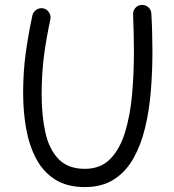

<svg xmlns="http://www.w3.org/2000/svg" viewBox="-20 -721 699 770"><path d="M153.8 -687.5Q168.5 -684.1 176.8 -671.1Q185.1 -658.2 182.1 -643.6Q165.5 -567.4 156.2 -495.8Q147 -424.3 147 -341.8Q147 -257.8 161.9 -190.2Q176.8 -122.6 214.6 -83.3Q252.4 -43.9 320.3 -43.9Q383.8 -43.9 422.6 -84Q461.4 -124 481.9 -191.7Q502.4 -259.3 509.8 -343.3Q517.1 -427.2 517.1 -514.6Q517.1 -549.3 516.1 -591.1Q515.1 -632.8 513.7 -662.6Q513.2 -678.2 523.2 -689.5Q533.2 -700.7 548.3 -701.2Q564 -701.7 575.2 -691.7Q586.4 -681.6 586.9 -666.5Q588.9 -636.2 590.1 -593.3Q591.3 -550.3 591.3 -514.6Q591.3 -435.1 585 -356.7Q578.6 -278.3 562 -209Q545.4 -139.6 515.1 -85.9Q484.9 -32.2 437 -1.5Q389.2 29.3 320.3 29.3Q249.5 29.3 201.9 -0.5Q154.3 -30.3 126 -82.8Q97.7 -135.3 85.2 -203.4Q72.8 -271.5 72.8 -348.1Q72.8 -431.2 82.8 -505.4Q92.8 -579.6 109.9 -659.2Q113.3 -673.8 126.2 -682.1Q139.2 -690.4 153.8 -687.5Z"/></svg>

Font: Mikhak Regular
Style: Regular
Weight: 400
Designer: Amin Abedi
Version: Version 3.3